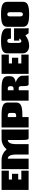

<svg xmlns="http://www.w3.org/2000/svg" viewBox="1535 -2105 580 3690"><g transform="rotate(-90 1825.0 -260.0)"><path d="M20 -520V0H390V-140H220V-200H330V-320H220V-380H390V-520Z M420 -520V0H620V-400C672 -400 700 -344 700 -240V0H900V-240C900 -344 928 -400 980 -400V-130C980 -35 986 0 1015 0H1185C1182 -20 1180 -49 1180 -80V-520H1000C923 -520 853 -483 800 -423C747 -483 677 -520 600 -520Z M1420 -400H1460C1486 -400 1500 -382 1500 -350V-290C1500 -258 1486 -240 1460 -240H1420ZM1220 -520V0H1420V-120H1460C1635 -120 1700 -152 1700 -240V-400C1700 -488 1635 -520 1460 -520Z M1935 -400H1975C2001 -400 2015 -381 2015 -345C2015 -309 2001 -290 1975 -290H1935ZM1735 -520V0H1935V-190H1983C2002 -190 2015 -170 2015 -140V-120C2015 -35 2021 0 2050 0H2220C2217 -20 2215 -49 2215 -80V-120C2215 -176 2152 -229 2085 -248C2171 -262 2205 -296 2205 -360V-400C2205 -488 2140 -520 1965 -520Z M2250 -520V0H2620V-140H2450V-200H2560V-320H2450V-380H2620V-520Z M3125 -340V-420C3125 -492 3041 -530 2885 -530C2710 -530 2645 -498 2645 -410V-110C2645 -40 2702 10 2785 10C2868 10 2936 -17 2988 -62L3031 0H3130C3127 -20 3125 -49 3125 -80V-280H2890V-180H2925V-167C2909 -150 2892 -139 2877 -139C2858 -139 2845 -160 2845 -190V-360C2845 -392 2859 -410 2885 -410C2911 -410 2925 -392 2925 -360V-340Z M3395 -530C3220 -530 3155 -498 3155 -410V-110C3155 -22 3220 10 3395 10C3570 10 3635 -22 3635 -110V-410C3635 -498 3570 -530 3395 -530ZM3395 -410C3421 -410 3435 -392 3435 -360V-160C3435 -128 3421 -110 3395 -110C3369 -110 3355 -128 3355 -160V-360C3355 -392 3369 -410 3395 -410Z"/></g></svg>

Font: MikodacsPCS
Style: Regular
Weight: 900
Designer: gluk (gluksza@wp.pl)
Foundry: gluk (gluksza@wp.pl)
Version: Version 0.27